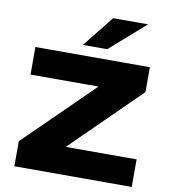

<svg xmlns="http://www.w3.org/2000/svg" viewBox="-100 -1033 986 1118"><g transform="rotate(10 393.5 -474.5)"><path d="M61 0V-148L519 -597L525 -542H61V-705H738V-558L280 -108L274 -163H755V0ZM331 -765 478 -949H684L475 -765Z"/></g></svg>

Font: Nunito Sans 10pt Expanded Black
Style: Regular
Weight: 900
Width: 7
Designer: Vernon Adams
Foundry: Vernon Adams
Version: Version 3.101;gftools[0.9.27]